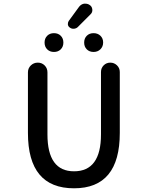

<svg xmlns="http://www.w3.org/2000/svg" viewBox="-20 -1099 772 1037"><path d="M379.9 -82Q130.9 -82 130.9 -380.9V-708Q130.9 -730.5 146.5 -745.6Q162.1 -760.7 184.1 -760.7Q206.1 -760.7 221.2 -745.6Q236.3 -730.5 236.3 -708V-373Q236.3 -173.8 379.9 -173.8Q525.4 -173.8 525.4 -373V-710Q525.4 -731.4 540 -746.1Q554.7 -760.7 575.7 -760.7Q596.7 -760.7 611.8 -746.1Q627 -731.4 627 -710V-380.9Q627 -82 379.9 -82ZM308.1 -832.5Q293.9 -818.4 271.5 -818.4Q249 -818.4 234.9 -832.5Q220.7 -846.7 220.7 -869.1Q220.7 -891.6 234.9 -905.8Q249 -919.9 271.5 -919.9Q293.9 -919.9 308.1 -905.8Q322.3 -891.6 322.3 -869.1Q322.3 -846.7 308.1 -832.5ZM358.4 -949.2Q348.6 -955.1 346.7 -965.8Q346.7 -968.8 346.7 -970.7Q346.7 -979.5 351.6 -986.3L407.2 -1062.5Q418 -1076.2 433.6 -1079.1Q437.5 -1079.1 441.4 -1079.1Q454.1 -1079.1 463.9 -1072.3Q476.6 -1064.5 478.5 -1048.8Q480.5 -1033.2 469.7 -1022.5L400.4 -953.1Q392.6 -945.3 380.4 -943.8Q368.2 -942.4 358.4 -949.2ZM522.5 -833Q507.8 -818.4 485.4 -818.4Q462.9 -818.4 448.7 -832.5Q434.6 -846.7 434.6 -869.1Q434.6 -891.6 448.7 -905.8Q462.9 -919.9 485.4 -919.9Q507.8 -919.9 522.5 -905.8Q537.1 -891.6 537.1 -869.6Q537.1 -847.7 522.5 -833Z"/></svg>

Font: Gen Jyuu Gothic P Medium
Style: Regular
Weight: 500
Designer: [Source Han Sans]
Ryoko NISHIZUKA  (kana & ideographs); Paul D. Hunt (Latin, Greek & Cyrillic); Wenlong ZHANG  (bopomofo
Version: Version 1.002.20150607